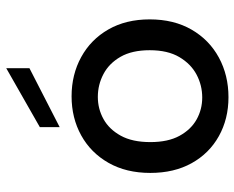

<svg xmlns="http://www.w3.org/2000/svg" viewBox="-90 -672 768 629"><g transform="rotate(-90 294.5 -357.0)"><path d="M386 -721V-645L193 -546V-611ZM291 7Q220 7 163.5 -24.5Q107 -56 75 -113.5Q43 -171 43 -249Q43 -328 76 -386Q109 -444 166 -475.5Q223 -507 294 -507Q365 -507 422.5 -475.5Q480 -444 513 -386.5Q546 -329 546 -251Q546 -172 512.5 -114Q479 -56 421 -24.5Q363 7 291 7ZM290 -79Q330 -79 365 -97.5Q400 -116 422.5 -154Q445 -192 445 -251Q445 -309 423.5 -346.5Q402 -384 367 -402.5Q332 -421 292 -421Q253 -421 219.5 -402.5Q186 -384 165 -346Q144 -308 144 -249Q144 -191 164.5 -153.5Q185 -116 218 -97.5Q251 -79 290 -79Z"/></g></svg>

Font: Albert Sans Medium
Style: Regular
Weight: 500
Designer: Andreas Rasmussen
Foundry: a.Foundry
Version: Version 1.025